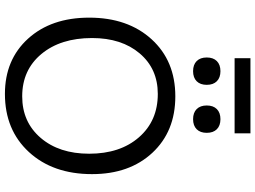

<svg xmlns="http://www.w3.org/2000/svg" viewBox="-152 -904 1063 800"><g transform="rotate(90 380.0 -504.5)"><path d="M223 -950V-1016H536V-950ZM519 -792Q504 -777 477 -777Q450 -777 435 -792Q420 -807 420 -834Q420 -861 435 -876Q450 -891 477 -891Q504 -891 519 -876Q534 -861 534 -834Q534 -807 519 -792ZM319 -792Q304 -777 277 -777Q250 -777 235 -792Q220 -807 220 -834Q220 -861 235 -876Q250 -891 277 -891Q304 -891 319 -876Q334 -861 334 -834Q334 -807 319 -792ZM372 7Q229 7 141.5 -89.5Q54 -186 54 -344Q54 -505 144 -604Q234 -703 382 -703Q528 -703 617 -607.5Q706 -512 706 -356Q706 -193 614 -93Q522 7 372 7ZM382 -65Q489 -65 555 -142Q621 -219 621 -344Q621 -473 552.5 -551.5Q484 -630 372 -630Q267 -630 203 -554.5Q139 -479 139 -356Q139 -225 205.5 -145Q272 -65 382 -65Z"/></g></svg>

Font: Cantarell
Style: Regular
Weight: 400
Designer: Dave Crossland, Nikolaus Waxweiler, Florian Fecher, Jacques Le Bailly, Eben Sorkin, Alexei Vanyashin, Alexios Zavras, Em
Version: Version 0.303